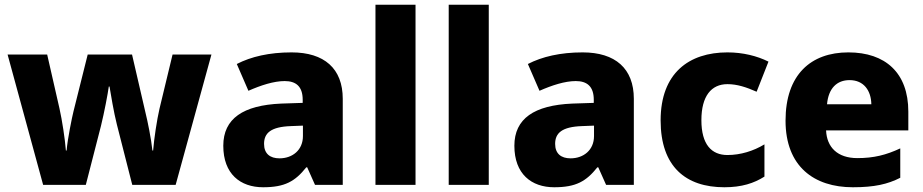

<svg xmlns="http://www.w3.org/2000/svg" viewBox="-20 -780 3896 810"><path d="M473 -255 538 0H721L872 -550H708L653 -322C642 -275 630 -195 626 -145H623C618 -194 603 -268 593 -308L537 -550H350L290 -310C284 -286 265 -194 261 -145H258C254 -195 242 -273 231 -322L179 -550H12L162 0H342L406 -249C420 -306 435 -385 439 -415H442C447 -385 460 -306 473 -255Z M1210 -559C1116 -559 1039 -541 979 -510L1028 -397C1080 -420 1135 -438 1181 -438C1228 -438 1257 -416 1257 -359V-346L1166 -343C1006 -336 922 -280 922 -165C922 -46 994 10 1090 10C1182 10 1225 -15 1272 -74H1276L1309 0H1426V-363C1426 -491 1348 -559 1210 -559ZM1207 -248 1258 -250V-206C1258 -147 1214 -112 1159 -112C1120 -112 1094 -131 1094 -173C1094 -219 1123 -245 1207 -248Z M1733 0V-760H1564V0Z M2042 0V-760H1873V0Z M2438 -559C2344 -559 2267 -541 2207 -510L2256 -397C2308 -420 2363 -438 2409 -438C2456 -438 2485 -416 2485 -359V-346L2394 -343C2234 -336 2150 -280 2150 -165C2150 -46 2222 10 2318 10C2410 10 2453 -15 2500 -74H2504L2537 0H2654V-363C2654 -491 2576 -559 2438 -559ZM2435 -248 2486 -250V-206C2486 -147 2442 -112 2387 -112C2348 -112 2322 -131 2322 -173C2322 -219 2351 -245 2435 -248Z M3036 10C3109 10 3161 -7 3205 -35V-171C3159 -143 3104 -126 3049 -126C2982 -126 2939 -170 2939 -273C2939 -375 2981 -425 3049 -425C3090 -425 3129 -412 3172 -393L3222 -520C3174 -544 3114 -559 3049 -559C2887 -559 2767 -472 2767 -272C2767 -77 2873 10 3036 10Z M3559 -559C3401 -559 3294 -465 3294 -271C3294 -78 3414 10 3578 10C3669 10 3725 -3 3778 -30V-154C3718 -126 3666 -113 3597 -113C3513 -113 3468 -159 3465 -230H3812V-309C3812 -473 3715 -559 3559 -559ZM3564 -442C3624 -442 3655 -398 3656 -340H3469C3475 -408 3511 -442 3564 -442Z"/></svg>

Font: Noto Sans Thai Looped ExtraBold
Style: Regular
Weight: 800
Designer: Cadson Demak Team
Foundry: Cadson Demak Co., Ltd.
Version: Version 1.001